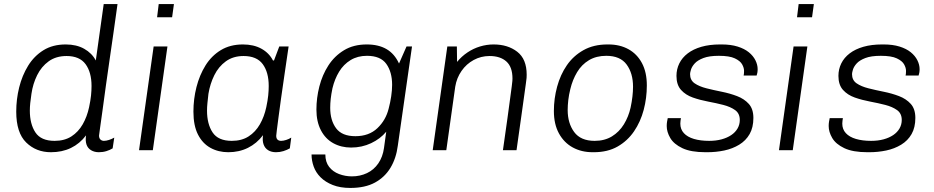

<svg xmlns="http://www.w3.org/2000/svg" viewBox="-20 -740 4602 946"><path d="M231 10Q158 10 109 -38Q60 -86 60 -190Q60 -251 74.5 -309.5Q89 -368 118.5 -416Q148 -464 194 -492.5Q240 -521 304 -521Q357 -521 395 -499.5Q433 -478 452 -442L491 -720H559Q558 -712 552.5 -673.5Q547 -635 539 -577.5Q531 -520 521 -453Q511 -386 502 -320Q493 -254 485.5 -199Q478 -144 473 -109.5Q468 -75 468 -72Q468 -59 475 -52.5Q482 -46 492 -46Q503 -46 517 -50.5Q531 -55 543 -62L535 -9Q522 -1 504.5 4.5Q487 10 467 10Q445 10 428.5 0Q412 -10 406 -28.5Q400 -47 404 -73Q373 -32 329.5 -11Q286 10 231 10ZM249 -46Q298 -46 332 -68Q366 -90 387.5 -127.5Q409 -165 419 -212Q426 -245 428.5 -269.5Q431 -294 431 -316Q431 -384 401.5 -424Q372 -464 308 -464Q256 -464 220 -438Q184 -412 163 -369.5Q142 -327 135 -278Q131 -252 129 -232Q127 -212 127 -195Q127 -129 154.5 -87.5Q182 -46 249 -46Z M665 0 737 -511H805L733 0ZM754 -655 762 -720H837L828 -655Z M1105 10Q1056 10 1017 -11.5Q978 -33 955.5 -77Q933 -121 933 -190Q933 -252 948 -311Q963 -370 992.5 -417.5Q1022 -465 1068 -493Q1114 -521 1177 -521Q1230 -521 1268 -500Q1306 -479 1325 -442H1330L1356 -511H1402Q1391 -436 1381.5 -371Q1372 -306 1364.5 -253Q1357 -200 1352 -160.5Q1347 -121 1344 -98.5Q1341 -76 1341 -71Q1341 -58 1347.5 -52Q1354 -46 1365 -46Q1376 -46 1390 -50.5Q1404 -55 1415 -62L1408 -9Q1394 -1 1376.5 4.5Q1359 10 1340 10Q1317 10 1301 0Q1285 -10 1278.5 -29Q1272 -48 1276 -74Q1245 -33 1201.5 -11.5Q1158 10 1105 10ZM1122 -46Q1171 -46 1205 -68Q1239 -90 1260.5 -127.5Q1282 -165 1292 -212Q1299 -245 1301.5 -269.5Q1304 -294 1304 -316Q1304 -384 1274.5 -424Q1245 -464 1180 -464Q1129 -464 1093 -438Q1057 -412 1036 -369.5Q1015 -327 1007 -278Q1004 -252 1002 -232Q1000 -212 1000 -195Q1000 -129 1027.5 -87.5Q1055 -46 1122 -46Z M1706 186Q1656 186 1619.5 171.5Q1583 157 1559.5 133.5Q1536 110 1525.5 80.5Q1515 51 1515 21H1583Q1583 58 1601.5 82Q1620 106 1650.5 117.5Q1681 129 1714 129Q1754 129 1788 113Q1822 97 1844 65Q1866 33 1872 -11L1883 -91Q1854 -56 1808.5 -34.5Q1763 -13 1710 -13Q1661 -13 1622 -34.5Q1583 -56 1561 -98.5Q1539 -141 1539 -200Q1539 -257 1553.5 -314Q1568 -371 1598 -417.5Q1628 -464 1675 -492.5Q1722 -521 1787 -521Q1845 -521 1884.5 -498Q1924 -475 1946 -427L1983 -511H2010L1940 -22Q1932 40 1904 86.5Q1876 133 1827.5 159.5Q1779 186 1706 186ZM1731 -69Q1798 -69 1839.5 -108.5Q1881 -148 1895 -205Q1903 -235 1907.5 -265.5Q1912 -296 1912 -322Q1912 -385 1883.5 -425Q1855 -465 1788 -465Q1742 -465 1707.5 -444Q1673 -423 1651 -387Q1629 -351 1618 -305Q1612 -276 1609.5 -253Q1607 -230 1607 -209Q1607 -147 1636 -108Q1665 -69 1731 -69Z M2112 0 2184 -511H2231L2232 -435Q2254 -462 2283 -481.5Q2312 -501 2345 -511Q2378 -521 2412 -521Q2482 -521 2528.5 -485Q2575 -449 2575 -372Q2575 -365 2574.5 -356Q2574 -347 2571 -328Q2568 -309 2563 -270.5Q2558 -232 2548.5 -166.5Q2539 -101 2525 0H2458Q2472 -96 2480.5 -159Q2489 -222 2494 -259Q2499 -296 2501.5 -315Q2504 -334 2504.5 -341.5Q2505 -349 2505 -353Q2505 -410 2475 -437Q2445 -464 2392 -464Q2350 -464 2314 -444.5Q2278 -425 2254 -390.5Q2230 -356 2223 -313L2179 0Z M2900 10Q2845 10 2802 -13.5Q2759 -37 2734 -82.5Q2709 -128 2709 -193Q2709 -254 2725 -313Q2741 -372 2773 -418.5Q2805 -465 2855 -493Q2905 -521 2973 -521H2978Q3034 -521 3076.5 -497.5Q3119 -474 3143 -429Q3167 -384 3167 -319Q3167 -257 3151.5 -198.5Q3136 -140 3104 -93Q3072 -46 3023 -18Q2974 10 2906 10ZM2910 -46Q2959 -46 2995 -68Q3031 -90 3054 -127.5Q3077 -165 3087 -210Q3093 -238 3096 -264Q3099 -290 3099 -313Q3099 -379 3067.5 -422Q3036 -465 2967 -465Q2918 -465 2882 -443.5Q2846 -422 2823.5 -384.5Q2801 -347 2790 -301Q2783 -273 2780 -247Q2777 -221 2777 -198Q2777 -133 2809 -89.5Q2841 -46 2910 -46Z M3456 10Q3384 10 3342 -10Q3300 -30 3282.5 -60Q3265 -90 3265 -119Q3265 -130 3266.5 -139.5Q3268 -149 3270 -158H3335Q3334 -151 3333 -144.5Q3332 -138 3332 -131Q3332 -103 3349.5 -84Q3367 -65 3399 -55.5Q3431 -46 3474 -46Q3508 -46 3535.5 -53.5Q3563 -61 3583 -74.5Q3603 -88 3614 -107Q3625 -126 3625 -149Q3625 -181 3602 -197.5Q3579 -214 3544 -223Q3509 -232 3469 -239.5Q3429 -247 3393.5 -259.5Q3358 -272 3335.5 -297Q3313 -322 3313 -366Q3313 -399 3327 -427.5Q3341 -456 3368.5 -477Q3396 -498 3436 -509.5Q3476 -521 3528 -521H3536Q3581 -521 3614.5 -510.5Q3648 -500 3669.5 -482.5Q3691 -465 3702 -443Q3713 -421 3713 -399Q3713 -390 3711.5 -381.5Q3710 -373 3708 -368H3644Q3645 -372 3645.5 -377.5Q3646 -383 3646 -391Q3646 -406 3636.5 -423Q3627 -440 3600.5 -452.5Q3574 -465 3522 -465Q3474 -465 3445.5 -454Q3417 -443 3403 -427.5Q3389 -412 3384.5 -397Q3380 -382 3380 -375Q3380 -345 3402.5 -329.5Q3425 -314 3460.5 -305Q3496 -296 3536 -288Q3576 -280 3611.5 -266.5Q3647 -253 3669.5 -228Q3692 -203 3692 -159Q3692 -112 3673.5 -79.5Q3655 -47 3622 -27Q3589 -7 3548.5 1.5Q3508 10 3465 10Z M3818 0 3890 -511H3958L3886 0ZM3907 -655 3915 -720H3990L3981 -655Z M4254 10Q4182 10 4140 -10Q4098 -30 4080.5 -60Q4063 -90 4063 -119Q4063 -130 4064.5 -139.5Q4066 -149 4068 -158H4133Q4132 -151 4131 -144.5Q4130 -138 4130 -131Q4130 -103 4147.5 -84Q4165 -65 4197 -55.5Q4229 -46 4272 -46Q4306 -46 4333.5 -53.5Q4361 -61 4381 -74.5Q4401 -88 4412 -107Q4423 -126 4423 -149Q4423 -181 4400 -197.5Q4377 -214 4342 -223Q4307 -232 4267 -239.5Q4227 -247 4191.5 -259.5Q4156 -272 4133.5 -297Q4111 -322 4111 -366Q4111 -399 4125 -427.5Q4139 -456 4166.5 -477Q4194 -498 4234 -509.5Q4274 -521 4326 -521H4334Q4379 -521 4412.5 -510.5Q4446 -500 4467.5 -482.5Q4489 -465 4500 -443Q4511 -421 4511 -399Q4511 -390 4509.5 -381.5Q4508 -373 4506 -368H4442Q4443 -372 4443.5 -377.5Q4444 -383 4444 -391Q4444 -406 4434.5 -423Q4425 -440 4398.5 -452.5Q4372 -465 4320 -465Q4272 -465 4243.5 -454Q4215 -443 4201 -427.5Q4187 -412 4182.5 -397Q4178 -382 4178 -375Q4178 -345 4200.5 -329.5Q4223 -314 4258.5 -305Q4294 -296 4334 -288Q4374 -280 4409.5 -266.5Q4445 -253 4467.5 -228Q4490 -203 4490 -159Q4490 -112 4471.5 -79.5Q4453 -47 4420 -27Q4387 -7 4346.5 1.5Q4306 10 4263 10Z"/></svg>

Font: Chivo ExtraLight
Style: Italic
Weight: 250
Italic angle: -8.05°
Designer: Hector Gatti
Foundry: Omnibus-Type
Version: Version 2.002